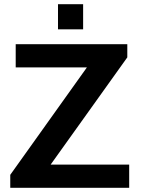

<svg xmlns="http://www.w3.org/2000/svg" viewBox="-20 -897 674 917"><path d="M29 0V-62L395 -575H55V-686H588V-623L222 -111H597V0ZM257 -757V-877H377V-757Z"/></svg>

Font: Archivo SemiBold SemiBold
Style: Regular
Weight: 600
Version: Version 2.001